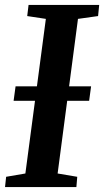

<svg xmlns="http://www.w3.org/2000/svg" viewBox="-24 -763 424 783"><path d="M-3.5 0 1 -42 79.5 -55.5 163 -686 87 -697.5 92.5 -743H380.5L376 -697.5L294 -686L211 -55.5L291 -42L287.5 0ZM31.5 -352 39.5 -411H347.5L339.5 -352Z"/></svg>

Font: Merriweather 28pt SemiBold
Style: Italic
Weight: 600
Italic angle: -7.8°
Version: Version 2.101